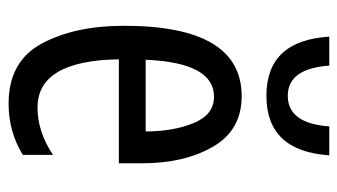

<svg xmlns="http://www.w3.org/2000/svg" viewBox="-194 -602 805 458"><g transform="rotate(90 209.0 -372.5)"><path d="M209 -546Q41 -546 41 -265Q41 -148 83.5 -69Q126 10 227 10Q294 10 349 -24V-96Q294 -59 236 -59Q124 -59 121 -253H369V-309Q369 -409 329.5 -477.5Q290 -546 209 -546ZM210 -480Q253 -480 273 -431.5Q293 -383 293 -317H122Q129 -480 210 -480ZM350 -755H281Q274 -656 208 -656Q143 -656 136 -755H67Q76 -605 208 -605Q340 -605 350 -755Z"/></g></svg>

Font: Noto Sans Display Condensed
Style: Regular
Weight: 400
Width: 3
Designer: Monotype Design Team
Foundry: Monotype Imaging Inc.
Version: Version 1.900